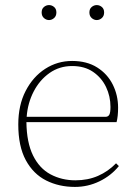

<svg xmlns="http://www.w3.org/2000/svg" viewBox="-20 -723 531 756"><path d="M264 -463Q214 -463 175 -435.5Q136 -408 112.5 -362.5Q89 -317 85 -263H395Q406 -263 410.5 -271.5Q415 -280 415 -302Q415 -344 397.5 -380.5Q380 -417 346.5 -440Q313 -463 264 -463ZM275 13Q212 13 161.5 -12.5Q111 -38 81.5 -92.5Q52 -147 52 -233Q52 -309 81 -365Q110 -421 158 -452Q206 -483 264 -483Q322 -483 362.5 -457.5Q403 -432 424 -390Q445 -348 445 -299Q445 -265 439 -242H84Q85 -162 110 -111Q135 -60 179 -36.5Q223 -13 277 -13Q326 -13 366 -30.5Q406 -48 437 -80L448 -69Q417 -31 371.5 -9Q326 13 275 13ZM173 -644Q162 -644 153 -652Q144 -660 144 -674Q144 -688 153 -695.5Q162 -703 173 -703Q184 -703 193 -695.5Q202 -688 202 -674Q202 -660 193 -652Q184 -644 173 -644ZM361 -644Q350 -644 341 -652Q332 -660 332 -674Q332 -688 341 -695.5Q350 -703 361 -703Q372 -703 381 -695.5Q390 -688 390 -674Q390 -660 381 -652Q372 -644 361 -644Z"/></svg>

Font: Source Serif 4 ExtraLight
Style: Regular
Weight: 200
Designer: Frank Grießhammer
Foundry: Adobe
Version: Version 4.005;hotconv 1.1.0;makeotfexe 2.6.0